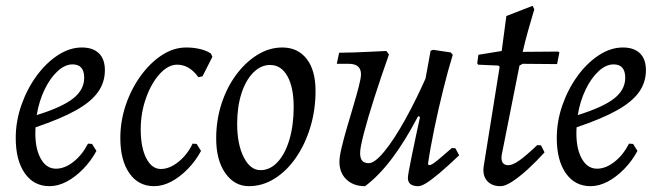

<svg xmlns="http://www.w3.org/2000/svg" viewBox="-20 -627 2256 659"><path d="M340 -386Q340 -344 316 -310.5Q292 -277 240 -248Q188 -219 102 -190Q98 -126 117.5 -87Q137 -48 172 -48Q202 -48 232 -71.5Q262 -95 282 -134L296 -133L311 -109Q292 -74 265 -46.5Q238 -19 208.5 -3.5Q179 12 150 12Q96 12 65 -32.5Q34 -77 34 -153Q34 -211 53.5 -266.5Q73 -322 105.5 -366.5Q138 -411 178.5 -437.5Q219 -464 261 -464Q299 -464 319.5 -444Q340 -424 340 -386ZM229 -406Q203 -406 177.5 -382.5Q152 -359 133 -319.5Q114 -280 106 -232Q193 -259 231 -289Q269 -319 269 -360Q269 -406 229 -406Z M588 -405Q557 -405 528 -373Q499 -341 481 -290Q463 -239 463 -183Q463 -121 482 -84Q501 -47 532 -47Q562 -47 592.5 -71.5Q623 -96 641 -134L655 -133L670 -109Q651 -74 624 -46.5Q597 -19 567.5 -3.5Q538 12 509 12Q455 12 424 -32.5Q393 -77 393 -153Q393 -212 412 -267.5Q431 -323 463.5 -367.5Q496 -412 536 -438Q576 -464 619 -464Q645 -464 667.5 -458.5Q690 -453 704 -443L709 -432L675 -365L661 -362Q630 -405 588 -405Z M834 12Q785 12 753.5 -32.5Q722 -77 722 -152Q722 -214 740 -270Q758 -326 790 -369.5Q822 -413 863 -438.5Q904 -464 949 -464Q1002 -464 1032.5 -425Q1063 -386 1063 -315Q1063 -249 1045 -190Q1027 -131 995.5 -85.5Q964 -40 922.5 -14Q881 12 834 12ZM874 -43Q907 -43 933 -71Q959 -99 973.5 -148.5Q988 -198 988 -260Q988 -327 966.5 -365.5Q945 -404 907 -404Q875 -404 849 -377.5Q823 -351 808.5 -305.5Q794 -260 794 -202Q794 -132 816.5 -87.5Q839 -43 874 -43Z M1233 12Q1193 12 1169 -11Q1145 -34 1145 -72Q1145 -89 1152.5 -120.5Q1160 -152 1171 -189.5Q1182 -227 1193 -264Q1204 -301 1211.5 -330Q1219 -359 1219 -372Q1219 -408 1177 -408H1136L1144 -446Q1165 -446 1194 -447Q1223 -448 1253 -449.5Q1283 -451 1306 -452L1315 -440Q1287 -361 1264.5 -290.5Q1242 -220 1229 -170Q1216 -120 1216 -102Q1216 -84 1223 -75.5Q1230 -67 1246 -67Q1266 -67 1299 -107Q1332 -147 1371.5 -218Q1411 -289 1451 -381L1439 -220L1415 -228Q1370 -142 1325 -82.5Q1280 -23 1233 12ZM1416 12Q1380 12 1380 -16Q1380 -22 1383 -39Q1386 -56 1392 -85.5Q1398 -115 1407 -157.5Q1416 -200 1428 -255L1429 -294L1458 -453L1467 -456L1527 -447L1534 -439Q1518 -387 1501.5 -320.5Q1485 -254 1471 -187Q1457 -120 1449 -64L1452 -60Q1457 -60 1463.5 -63.5Q1470 -67 1485.5 -80Q1501 -93 1531 -119L1543 -118L1556 -94Q1515 -55 1487.5 -32Q1460 -9 1443 1.5Q1426 12 1416 12Z M1837 -128 1849 -104Q1821 -73 1792 -46.5Q1763 -20 1738.5 -4Q1714 12 1698 12Q1668 12 1652 -6Q1636 -24 1640 -55L1695 -398L1690 -402L1621 -405L1618 -410L1622 -439L1702 -452Q1706 -481 1709.5 -508.5Q1713 -536 1715.5 -554Q1718 -572 1718 -572L1808 -607L1814 -595Q1814 -595 1808 -575Q1802 -555 1792.5 -521.5Q1783 -488 1774 -449L1896 -450L1900 -447L1892 -407L1774 -408L1763 -402L1702 -95Q1697 -60 1725 -60Q1739 -60 1761.5 -75.5Q1784 -91 1824 -129Z M2197 -386Q2197 -344 2173 -310.5Q2149 -277 2097 -248Q2045 -219 1959 -190Q1955 -126 1974.5 -87Q1994 -48 2029 -48Q2059 -48 2089 -71.5Q2119 -95 2139 -134L2153 -133L2168 -109Q2149 -74 2122 -46.5Q2095 -19 2065.5 -3.5Q2036 12 2007 12Q1953 12 1922 -32.5Q1891 -77 1891 -153Q1891 -211 1910.5 -266.5Q1930 -322 1962.5 -366.5Q1995 -411 2035.5 -437.5Q2076 -464 2118 -464Q2156 -464 2176.5 -444Q2197 -424 2197 -386ZM2086 -406Q2060 -406 2034.5 -382.5Q2009 -359 1990 -319.5Q1971 -280 1963 -232Q2050 -259 2088 -289Q2126 -319 2126 -360Q2126 -406 2086 -406Z"/></svg>

Font: Alegreya
Style: Italic
Weight: 400
Italic angle: -7°
Designer: Juan Pablo del Peral
Foundry: Huerta Tipografica
Version: Version 2.009